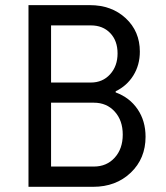

<svg xmlns="http://www.w3.org/2000/svg" viewBox="-20 -720 640 740"><path d="M89.8 0V-700.2H326.2Q410.2 -700.2 464.6 -649.7Q519 -599.1 519 -521Q519 -469.7 494.1 -429.4Q469.2 -389.2 425.8 -368.2V-363.8Q479.5 -344.2 510.3 -299.1Q541 -253.9 541 -192.9Q541 -108.9 483.9 -54.4Q426.8 0 338.9 0ZM176.8 -401.9H330.1Q375.5 -401.9 404.3 -433.6Q433.1 -465.3 433.1 -514.2Q433.1 -563 404.8 -592.5Q376.5 -622.1 330.1 -622.1H176.8ZM176.8 -78.1H341.8Q391.1 -78.1 422.1 -112.3Q453.1 -146.5 453.1 -201.2Q453.1 -255.9 422.1 -290Q391.1 -324.2 341.8 -324.2H176.8Z"/></svg>

Font: CommitMono
Style: Regular
Weight: 400
Monospace: yes
Designer: Eigil Nikolajsen
Foundry: Eigil Nikolajsen
Version: Version 1.143